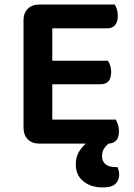

<svg xmlns="http://www.w3.org/2000/svg" viewBox="-20 -627 585 841"><path d="M152 2Q120 2 101.5 -17Q83 -36 83 -68V-538Q83 -570 101.5 -588.5Q120 -607 152 -607H483Q488 -599 492 -586Q496 -573 496 -557Q496 -531 484 -517Q472 -503 451 -503H209V-361H453Q458 -353 462.5 -340.5Q467 -328 467 -312Q467 -258 421 -258H209V-103H487Q492 -95 496.5 -81.5Q501 -68 501 -52Q501 -25 489 -12Q477 1 456 2Q443 12 435 25Q427 38 427 57Q427 80 442.5 92.5Q458 105 486 105H495Q498 113 500 121Q502 129 502 138Q502 161 486.5 177.5Q471 194 429 194Q379 194 345.5 167.5Q312 141 312 93Q312 61 325.5 38.5Q339 16 356 2H152Z"/></svg>

Font: Baloo Bhai 2 SemiBold
Style: Regular
Weight: 600
Designer: Supriya Tembe, Noopur Datye and Ek Type
Foundry: Ek Type
Version: Version 1.640;PS 1.000;hotconv 16.6.51;makeotf.lib2.5.65220;